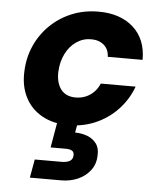

<svg xmlns="http://www.w3.org/2000/svg" viewBox="-54 -561 728 873"><g transform="rotate(5 309.5 -124.5)"><path d="M269 12Q199 12 148 -16.5Q97 -45 71 -96Q45 -147 48 -213Q50 -276 74 -330.5Q98 -385 140.5 -426.5Q183 -468 239 -491Q295 -514 361 -514Q460 -514 519.5 -461Q579 -408 579 -313H420Q419 -347 396.5 -366.5Q374 -386 338 -386Q301 -386 270.5 -365Q240 -344 222 -307.5Q204 -271 202 -226Q201 -201 206.5 -180.5Q212 -160 223 -145.5Q234 -131 251 -123.5Q268 -116 290 -116Q315 -116 336.5 -125Q358 -134 374 -150.5Q390 -167 399 -189H558Q536 -129 493 -83.5Q450 -38 392.5 -13Q335 12 269 12ZM115 265 130 181H251Q275 181 289 173.5Q303 166 304 148Q305 132 295 126Q285 120 264 120H197L219 -7H311L302 43Q331 43 357 52.5Q383 62 399 83Q415 104 413 138Q412 178 390 206.5Q368 235 333.5 250Q299 265 258 265Z"/></g></svg>

Font: DM Sans 16pt Black
Style: Italic
Weight: 900
Italic angle: -10°
Version: Version 4.004;gftools[0.9.30]